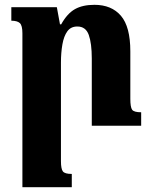

<svg xmlns="http://www.w3.org/2000/svg" viewBox="-20 -522 628 797"><path d="M566 -56V0H361V-279Q361 -342 348.5 -377Q336 -412 301 -412Q274 -412 259.5 -392Q245 -372 239 -337.5Q233 -303 233 -262V147Q233 179 241 189.5Q249 200 278 200V255H73V-384Q73 -416 62.5 -426Q52 -436 27 -436V-492H216L229 -421H234Q259 -466 291 -484Q323 -502 372 -502Q443 -502 482 -456.5Q521 -411 521 -309V-112Q521 -77 528.5 -66.5Q536 -56 566 -56Z"/></svg>

Font: Noto Serif Armenian SemiCondensed ExtraBold
Style: Regular
Weight: 800
Width: 4
Designer: Monotype Design Team
Foundry: Monotype Imaging Inc.
Version: Version 2.008; ttfautohint (v1.8.4.7-5d5b)